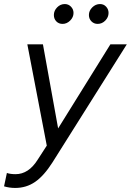

<svg xmlns="http://www.w3.org/2000/svg" viewBox="-77 -720 646 948"><path d="M110 67 154 -1 58 -501H135L210 -86L468 -501H549L182 82Q140 148 96.5 178Q53 208 -2 208Q-16 208 -30 206Q-44 204 -57 200L-43 134Q-35 137 -23.5 138.5Q-12 140 0 140Q32 140 59.5 122Q87 104 110 67ZM232 -602Q213 -602 201 -614.5Q189 -627 189 -646Q189 -667 205 -683.5Q221 -700 243 -700Q261 -700 273.5 -687Q286 -674 286 -656Q286 -635 269.5 -618.5Q253 -602 232 -602ZM405 -602Q387 -602 374.5 -614.5Q362 -627 362 -646Q362 -667 378.5 -683.5Q395 -700 417 -700Q435 -700 447 -687Q459 -674 459 -656Q459 -635 443 -618.5Q427 -602 405 -602Z"/></svg>

Font: Red Hat Display
Style: Italic
Weight: 400
Italic angle: -12°
Designer: Pentagram / MCKL
Foundry: Pentagram / MCKL
Version: Version 1.003; Red Hat Display Italic